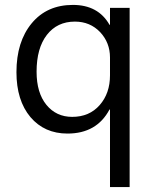

<svg xmlns="http://www.w3.org/2000/svg" viewBox="-20 -532 629 782"><path d="M508 230H428V-86H426Q374 12 255 12Q161 12 104 -55Q47 -123 47 -238Q47 -362 109 -437Q171 -512 277 -512Q380 -512 426 -431H428V-500H508ZM428 -225V-298Q428 -358 388 -401Q347 -444 285 -444Q213 -444 171 -390Q129 -336 129 -240Q129 -154 169 -105Q209 -56 274 -56Q344 -56 386 -104Q428 -152 428 -225Z"/></svg>

Font: A Tai Tham KH New
Style: Regular
Weight: 400
Designer: Sangdang Kengtung
Foundry: Sangdang Kengtung
Version: Version 1.002